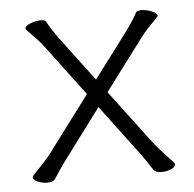

<svg xmlns="http://www.w3.org/2000/svg" viewBox="-42 -525 584 577"><g transform="rotate(-5 250.0 -236.0)"><path d="M251 -203 142 -57Q132 -44 120.5 -27Q109 -10 102 1Q96 10 78 10Q65 10 50.5 4.5Q36 -1 36 -9Q36 -13 39 -16Q53 -31 71.5 -50.5Q90 -70 103 -89L220 -245L109 -393Q99 -407 85 -422Q71 -437 56 -452Q53 -455 53 -457Q53 -465 69.5 -471.5Q86 -478 100 -478Q114 -478 117 -472Q122 -462 130 -449.5Q138 -437 148 -423L251 -286L357 -427Q367 -441 375 -453.5Q383 -466 388 -476Q391 -482 405 -482Q419 -482 435.5 -475.5Q452 -469 452 -461Q452 -459 449 -456Q434 -441 420 -426Q406 -411 396 -397L282 -245L398 -91Q412 -72 430 -52.5Q448 -33 462 -18Q465 -15 465 -11Q465 -3 451 2.5Q437 8 423 8Q405 8 399 -1Q392 -12 380.5 -29Q369 -46 359 -59Z"/></g></svg>

Font: Moon Stars Kai T HW Light
Style: Regular
Weight: 300
Designer: GuiWonder
Version: Version 1.101